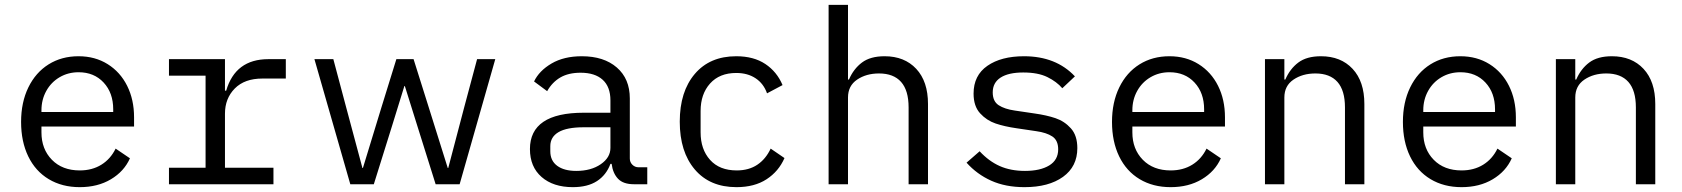

<svg xmlns="http://www.w3.org/2000/svg" viewBox="-20 -760 6940 792"><path d="M67 -257Q67 -338 97 -399.5Q127 -461 180.5 -494.5Q234 -528 304 -528Q372 -528 424 -495.5Q476 -463 504.5 -406Q533 -349 533 -276V-238H151V-214Q151 -145 194 -101Q237 -57 309 -57Q360 -57 398 -80.5Q436 -104 457 -147L516 -107Q492 -53 437.5 -20.5Q383 12 309 12Q236 12 181 -21Q126 -54 96.5 -115Q67 -176 67 -257ZM151 -305V-298H447V-309Q447 -377 407.5 -419.5Q368 -462 304 -462Q261 -462 226 -441.5Q191 -421 171 -385Q151 -349 151 -305Z M677 -68H828V-448H677V-516H908V-386H913Q951 -516 1087 -516H1159V-436H1062Q989 -436 948.5 -395Q908 -354 908 -291V-68H1108V0H677Z M1355 -516 1408 -317 1475 -67H1477L1554 -319L1615 -516H1686L1748 -319L1827 -67H1829L1895 -318L1948 -516H2023L1876 0H1777L1702 -239L1650 -405H1648L1597 -240L1522 0H1425L1277 -516Z M2595 0Q2551 0 2529.5 -22.5Q2508 -45 2503 -84H2498Q2481 -38 2442.5 -13Q2404 12 2343 12Q2262 12 2214 -30Q2166 -72 2166 -145Q2166 -295 2388 -295H2498V-346Q2498 -402 2466 -431Q2434 -460 2375 -460Q2325 -460 2291.5 -440.5Q2258 -421 2237 -384L2183 -424Q2204 -468 2255 -498Q2306 -528 2380 -528Q2471 -528 2524.5 -481.5Q2578 -435 2578 -354V-106Q2578 -91 2588.5 -80.5Q2599 -70 2614 -70H2650V0ZM2498 -150V-235H2388Q2318 -235 2284 -215Q2250 -195 2250 -157V-136Q2250 -97 2278.5 -76Q2307 -55 2357 -55Q2418 -55 2458 -82.5Q2498 -110 2498 -150Z M2784 -258Q2784 -382 2846 -455Q2908 -528 3017 -528Q3089 -528 3137 -496Q3185 -464 3208 -409L3144 -375Q3130 -415 3097 -437Q3064 -459 3017 -459Q2948 -459 2909 -415.5Q2870 -372 2870 -302V-214Q2870 -144 2909 -100.5Q2948 -57 3019 -57Q3069 -57 3104 -80.5Q3139 -104 3159 -147L3216 -108Q3192 -53 3142 -20.5Q3092 12 3018 12Q2908 12 2846 -61Q2784 -134 2784 -258Z M3398 -740H3478V-432H3482Q3501 -476 3535.5 -502Q3570 -528 3629 -528Q3711 -528 3759.5 -476Q3808 -424 3808 -331V0H3728V-317Q3728 -387 3697 -422Q3666 -457 3606 -457Q3553 -457 3515.5 -431.5Q3478 -406 3478 -358V0H3398Z M3967 -89 4021 -136Q4059 -95 4104 -75Q4149 -55 4208 -55Q4271 -55 4308 -77.5Q4345 -100 4345 -144Q4345 -181 4321 -197Q4297 -213 4254 -219L4173 -231Q4124 -238 4087 -250.5Q4050 -263 4023 -292.5Q3996 -322 3996 -374Q3996 -449 4053 -488.5Q4110 -528 4204 -528Q4336 -528 4414 -445L4362 -396Q4339 -423 4300.5 -442Q4262 -461 4201 -461Q4140 -461 4107.5 -440Q4075 -419 4075 -379Q4075 -342 4099.5 -326Q4124 -310 4166 -304L4247 -292Q4297 -285 4334 -272.5Q4371 -260 4397.5 -230.5Q4424 -201 4424 -149Q4424 -73 4365 -30.5Q4306 12 4206 12Q4128 12 4069 -14.5Q4010 -41 3967 -89Z M4567 -257Q4567 -338 4597 -399.5Q4627 -461 4680.5 -494.5Q4734 -528 4804 -528Q4872 -528 4924 -495.5Q4976 -463 5004.5 -406Q5033 -349 5033 -276V-238H4651V-214Q4651 -145 4694 -101Q4737 -57 4809 -57Q4860 -57 4898 -80.5Q4936 -104 4957 -147L5016 -107Q4992 -53 4937.5 -20.5Q4883 12 4809 12Q4736 12 4681 -21Q4626 -54 4596.5 -115Q4567 -176 4567 -257ZM4651 -305V-298H4947V-309Q4947 -377 4907.5 -419.5Q4868 -462 4804 -462Q4761 -462 4726 -441.5Q4691 -421 4671 -385Q4651 -349 4651 -305Z M5198 0V-516H5278V-432H5282Q5301 -476 5335.5 -502Q5370 -528 5429 -528Q5511 -528 5559.5 -476Q5608 -424 5608 -331V0H5528V-317Q5528 -387 5497 -422Q5466 -457 5406 -457Q5353 -457 5315.5 -431.5Q5278 -406 5278 -358V0Z M5767 -257Q5767 -338 5797 -399.5Q5827 -461 5880.5 -494.5Q5934 -528 6004 -528Q6072 -528 6124 -495.5Q6176 -463 6204.5 -406Q6233 -349 6233 -276V-238H5851V-214Q5851 -145 5894 -101Q5937 -57 6009 -57Q6060 -57 6098 -80.5Q6136 -104 6157 -147L6216 -107Q6192 -53 6137.5 -20.5Q6083 12 6009 12Q5936 12 5881 -21Q5826 -54 5796.5 -115Q5767 -176 5767 -257ZM5851 -305V-298H6147V-309Q6147 -377 6107.5 -419.5Q6068 -462 6004 -462Q5961 -462 5926 -441.5Q5891 -421 5871 -385Q5851 -349 5851 -305Z M6398 0V-516H6478V-432H6482Q6501 -476 6535.5 -502Q6570 -528 6629 -528Q6711 -528 6759.5 -476Q6808 -424 6808 -331V0H6728V-317Q6728 -387 6697 -422Q6666 -457 6606 -457Q6553 -457 6515.5 -431.5Q6478 -406 6478 -358V0Z"/></svg>

Font: iA Writer Duo V
Style: Regular
Weight: 400
Designer: Mike Abbink, Paul van der Laan, Pieter van Rosmalen, Oliver Reichenstein
Foundry: Information Architects Inc.
Version: Version 2.000